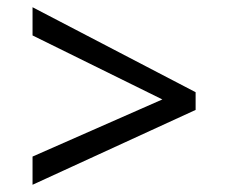

<svg xmlns="http://www.w3.org/2000/svg" viewBox="-20 -588 632 531"><path d="M70 -155 429 -313 70 -490V-568L521 -333V-284L70 -77Z"/></svg>

Font: hexloriya05
Style: Book
Weight: 400
Designer: Jelle Bosma - Monotype Design Team
Foundry: Monotype Imaging Inc.
Version: Version 2.003